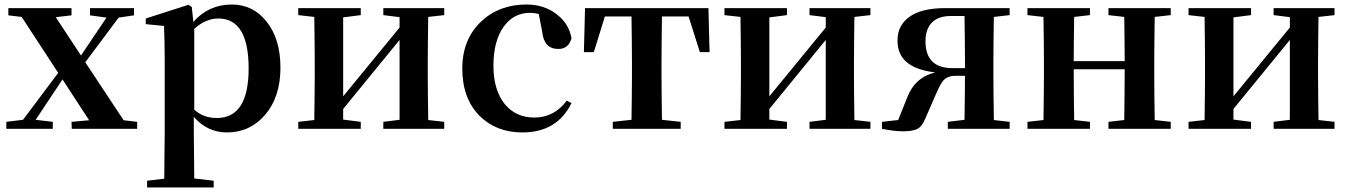

<svg xmlns="http://www.w3.org/2000/svg" viewBox="-20 -571 5975 851"><path d="M214 0V-31L138 -40L257 -219L375 -38L297 -31L298 0H588V-31L528 -38L358 -295L506 -493L574 -503V-535H379V-503L452 -493L339 -325L227 -495L297 -503V-535H17V-503L76 -496L238 -248L82 -40L8 -31V0Z M927 260V230L841 220C840 124 839 56 839 16V-53C879 -7 928 16 986 16C1054 16 1110 -10 1154 -61C1200 -114 1223 -184 1223 -271C1223 -357 1202 -426 1160 -477C1121 -526 1070 -551 1007 -551C939 -551 882 -525 837 -474L830 -540L816 -550L626 -489V-464L707 -456C709 -408 710 -358 710 -306V16C710 57 709 125 708 221L632 230V260ZM941 -48C902 -48 868 -60 841 -85V-443C875 -474 911 -489 948 -489C1037 -489 1082 -415 1082 -268C1082 -121 1035 -48 941 -48Z M1579 0V-31L1501 -41V-88L1751 -394V-40L1679 -31V0H1949V-31L1878 -39C1877 -115 1876 -180 1876 -235V-300C1876 -355 1877 -420 1878 -496L1949 -504V-535H1679V-504L1751 -495V-449L1501 -144V-494L1579 -504V-535H1302V-504L1373 -496C1374 -420 1375 -355 1375 -300V-235C1375 -180 1374 -115 1373 -39L1302 -31V0Z M2295 16C2398 16 2470 -27 2513 -114L2492 -125C2455 -75 2407 -50 2348 -50C2293 -50 2250 -70 2217 -110C2184 -151 2167 -208 2167 -279C2167 -352 2182 -410 2212 -452C2241 -493 2280 -514 2329 -514C2344 -514 2357 -512 2368 -509L2383 -431C2388 -380 2412 -354 2455 -354C2485 -354 2504 -370 2513 -401C2506 -444 2484 -480 2447 -508C2410 -537 2365 -551 2313 -551C2233 -551 2166 -526 2113 -476C2057 -423 2029 -354 2029 -267C2029 -180 2054 -110 2105 -58C2154 -9 2218 16 2295 16Z M2997 0V-31L2914 -40C2913 -116 2912 -181 2912 -235V-300C2912 -356 2913 -422 2914 -498H3032L3082 -340H3125L3120 -535H2573L2568 -340H2612L2661 -498H2779C2780 -422 2781 -356 2781 -300V-235C2781 -181 2780 -116 2779 -40L2696 -31V0Z M3468 0V-31L3390 -41V-88L3640 -394V-40L3568 -31V0H3838V-31L3767 -39C3766 -115 3765 -180 3765 -235V-300C3765 -355 3766 -420 3767 -496L3838 -504V-535H3568V-504L3640 -495V-449L3390 -144V-494L3468 -504V-535H3191V-504L3262 -496C3263 -420 3264 -355 3264 -300V-235C3264 -180 3263 -115 3262 -39L3191 -31V0Z M3982 11C4013 11 4036 7 4050 -2C4062 -9 4072 -24 4081 -45L4128 -153C4142 -185 4153 -206 4162 -215C4174 -228 4192 -235 4215 -235H4257C4257 -177 4256 -112 4255 -40L4181 -31V0H4455V-31L4385 -39C4384 -115 4383 -180 4383 -235V-300C4383 -355 4384 -420 4385 -496L4455 -504V-535H4170C4099 -535 4045 -522 4009 -495C3975 -470 3958 -436 3958 -391C3958 -351 3971 -320 3997 -297C4024 -273 4066 -257 4125 -250C4066 -236 4024 -199 4001 -139L3961 -39L3889 -31V0C3924 7 3955 11 3982 11ZM4201 -269C4122 -269 4082 -309 4082 -388C4082 -461 4122 -500 4193 -500H4255C4256 -424 4257 -357 4257 -300V-269Z M4811 0V-31L4741 -39C4740 -115 4739 -190 4739 -264H4965C4965 -190 4964 -115 4963 -39L4893 -31V0H5169V-31L5098 -39C5097 -115 5096 -180 5096 -235V-300C5096 -355 5097 -420 5098 -496L5169 -504V-535H4893V-504L4963 -496C4964 -423 4965 -357 4965 -300H4739C4739 -356 4740 -421 4741 -496L4811 -504V-535H4534V-504L4605 -496C4606 -420 4607 -355 4607 -300V-235C4607 -180 4606 -115 4605 -39L4534 -31V0Z M5525 0V-31L5447 -41V-88L5697 -394V-40L5625 -31V0H5895V-31L5824 -39C5823 -115 5822 -180 5822 -235V-300C5822 -355 5823 -420 5824 -496L5895 -504V-535H5625V-504L5697 -495V-449L5447 -144V-494L5525 -504V-535H5248V-504L5319 -496C5320 -420 5321 -355 5321 -300V-235C5321 -180 5320 -115 5319 -39L5248 -31V0Z"/></svg>

Font: AllPunType Bold
Style: Regular
Weight: 700
Version: 1.0